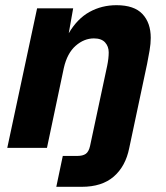

<svg xmlns="http://www.w3.org/2000/svg" viewBox="-20 -570 640 740"><path d="M197 150 222 31H278Q299 31 310.5 23Q322 15 327 -7L393 -316Q399 -345 399 -368Q399 -391 385 -406.5Q371 -422 342 -422Q304 -422 271.5 -393.5Q239 -365 226 -308L161 0H8L123 -538H262L245 -442Q278 -498 325 -524Q372 -550 429 -550Q497 -550 529 -516Q561 -482 561 -424Q561 -402 556.5 -375.5Q552 -349 547 -324L478 1Q464 71 418.5 110.5Q373 150 295 150Z"/></svg>

Font: Geist Mono ExtraBold
Style: Italic
Weight: 800
Italic angle: -12°
Monospace: yes
Designer: Basement.studio, Andrés Briganti, Mateo Zaragoza
Foundry: Basement.studio, Vercel, Andrés Briganti, Guido Ferreyra, Mateo Zaragoza
Version: Version 1.500; ttfautohint (v1.8.4.7-5d5b)